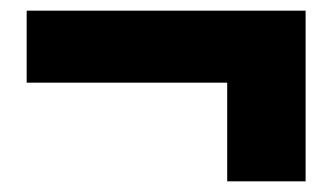

<svg xmlns="http://www.w3.org/2000/svg" viewBox="-20 -390 623 360"><path d="M553 -370V-50H406V-235H30V-370Z"/></svg>

Font: Sinkin Sans 700 Bold
Style: Bold
Weight: 700
Designer: Keith Bates
Foundry: K-Type
Version: Sinkin Sans (version 1.0)  by Keith Bates   •   © 2014   www